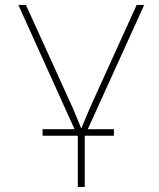

<svg xmlns="http://www.w3.org/2000/svg" viewBox="-20 -548 640 771"><path d="M437.5 -2.9H320.3V-2.4V202.6H292.5V0L291 -2.9H150.9V-29.3H279.3L53.7 -528.3H84L273.4 -111.8L305.7 -33.7H307.1L339.8 -111.8L528.8 -528.3H559.1L332.5 -29.3H437.5Z"/></svg>

Font: Roboto Mono Thin
Style: Regular
Weight: 250
Designer: Google
Version: Version 2.000985; 2015; ttfautohint (v1.3)